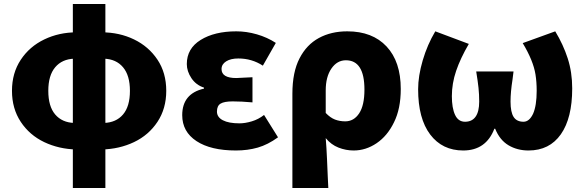

<svg xmlns="http://www.w3.org/2000/svg" viewBox="-20 -740 2932 962"><path d="M40 -285Q40 -374 84 -440.5Q128 -507 202 -542.5Q276 -578 363 -578L352 -446Q291 -444 256.5 -403Q222 -362 222 -285Q222 -207 256.5 -166.5Q291 -126 352 -124L363 9Q275 7 201.5 -28Q128 -63 84 -129.5Q40 -196 40 -285ZM631 -285Q631 -362 596.5 -403Q562 -444 501 -446L490 -578Q578 -578 651.5 -542.5Q725 -507 769 -441Q813 -375 813 -285Q813 -196 769 -129.5Q725 -63 651.5 -28Q578 7 490 9L501 -124Q562 -126 596.5 -166.5Q631 -207 631 -285ZM345 -720H508V202H345Z M893 -163Q893 -271 1002 -296V-301Q962 -314 939 -348.5Q916 -383 916 -419Q916 -497 985.5 -540Q1055 -583 1164 -583Q1215 -583 1267 -568Q1319 -553 1362 -525L1297 -411Q1242 -447 1174 -447Q1136 -447 1113 -432.5Q1090 -418 1090 -394Q1090 -349 1164 -349Q1174 -349 1204 -351L1245 -353V-227Q1190 -232 1146 -232Q1104 -232 1085.5 -221Q1067 -210 1067 -181Q1067 -153 1096.5 -137.5Q1126 -122 1180 -122Q1208 -122 1241.5 -132Q1275 -142 1303 -164L1373 -52Q1322 -15 1271.5 -0.5Q1221 14 1162 14Q1036 14 964.5 -33Q893 -80 893 -163Z M1481 -448Q1516 -516 1577.5 -549.5Q1639 -583 1720 -583Q1846 -583 1917 -507Q1988 -431 1988 -294Q1988 -195 1954 -127Q1921 -59 1867 -22.5Q1813 14 1752 14Q1713 14 1676 -0.5Q1639 -15 1612 -48Q1616 0 1618.5 58Q1621 116 1622 140L1625 202H1445V-270Q1445 -379 1481 -448ZM1806 -291Q1806 -438 1713 -438Q1669 -438 1640.5 -396.5Q1612 -355 1612 -287V-174Q1635 -150 1658.5 -141Q1682 -132 1710 -132Q1753 -132 1779.5 -172Q1806 -212 1806 -291Z M2075 -293Q2075 -359 2098 -437.5Q2121 -516 2161 -583L2329 -520Q2287 -448 2265.5 -385Q2244 -322 2244 -258Q2244 -199 2260 -164.5Q2276 -130 2310 -130Q2345 -130 2363 -155.5Q2381 -181 2381 -231Q2381 -267 2377.5 -300Q2374 -333 2366 -382H2553L2548 -342Q2538 -279 2538 -231Q2538 -178 2553.5 -154Q2569 -130 2603 -130Q2632 -130 2651 -170Q2669 -211 2669 -285Q2669 -330 2663 -367Q2652 -436 2599 -524L2762 -583Q2802 -517 2824.5 -447.5Q2847 -378 2847 -297Q2847 -148 2790 -67Q2733 14 2628 14Q2572 14 2528 -12Q2484 -38 2461 -95H2457Q2415 14 2301 14Q2196 14 2135.5 -66Q2075 -146 2075 -293Z"/></svg>

Font: Merged Yaku Han JP Black
Style: Regular
Weight: 900
Designer: Ryoko NISHIZUKA 西塚涼子 (kana, bopomofo & ideographs); Paul D. Hunt (Latin, Greek & Cyrillic); Sandoll Communications 산돌커뮤니
Foundry: Adobe
Version: Version 2.004